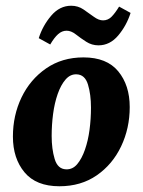

<svg xmlns="http://www.w3.org/2000/svg" viewBox="-20 -636 497 669"><path d="M187 13Q106 13 65.5 -35.5Q25 -84 25 -160Q25 -234 55 -296.5Q85 -359 140.5 -397.5Q196 -436 271 -436Q352 -436 392 -387.5Q432 -339 432 -263Q432 -189 402 -126Q372 -63 317 -25Q262 13 187 13ZM210 -46Q233 -45 249 -64Q265 -83 276 -114.5Q287 -146 292 -184Q297 -222 297 -261Q297 -307 286.5 -341.5Q276 -376 247 -377Q225 -378 208.5 -359Q192 -340 181 -308.5Q170 -277 165 -239Q160 -201 160 -162Q160 -117 170.5 -82Q181 -47 210 -46ZM323 -478Q300 -478 280.5 -490.5Q261 -503 244.5 -516Q228 -529 212 -529Q196 -529 182.5 -517Q169 -505 155 -481L115 -503Q129 -547 158.5 -581.5Q188 -616 228 -616Q252 -616 271 -603Q290 -590 307 -577.5Q324 -565 339 -565Q356 -565 368.5 -577.5Q381 -590 395 -613L435 -591Q421 -547 392 -512.5Q363 -478 323 -478Z"/></svg>

Font: Rasa
Style: Bold Italic
Weight: 700
Italic angle: -7.10001°
Designer: Anna Giedrys (Yrsa+Rasa design), David Brezina (Yrsa art-direction, Rasa art-direction, design)
Foundry: Rosetta Type Foundry
Version: Version 2.004